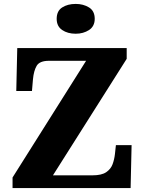

<svg xmlns="http://www.w3.org/2000/svg" viewBox="-20 -959 736 979"><path d="M44 0V-54L419 -649H230Q182 -649 167 -623.5Q152 -598 148 -554L143 -495H63L68 -714H626V-659L250 -65H452Q498 -65 521.5 -81Q545 -97 554 -121.5Q563 -146 566 -173L571 -219H651L646 0ZM366 -787Q325 -787 297 -806Q269 -825 269 -863Q269 -903 297 -921Q325 -939 366 -939Q405 -939 434 -921Q463 -903 463 -863Q463 -825 434 -806Q405 -787 366 -787Z"/></svg>

Font: Noto Serif Telugu ExtraBold
Style: Regular
Weight: 800
Designer: Jelle Bosma - Monotype Design Team
Foundry: Monotype Imaging Inc.
Version: Version 2.005; ttfautohint (v1.8.4.7-5d5b)